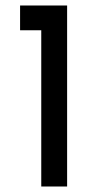

<svg xmlns="http://www.w3.org/2000/svg" viewBox="-20 -678 368 698"><path d="M53 -658V-568H130V0H224V-658Z"/></svg>

Font: Hejaz
Style: Regular
Weight: 400
Designer: Bandar Raffah (Arabic) and Santiago Orozco (Latin)
Foundry: Caramella and Typemade
Version: Version 1.010;hotconv 1.0.109;makeotfexe 2.5.65596